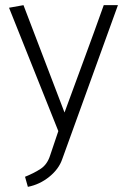

<svg xmlns="http://www.w3.org/2000/svg" viewBox="-20 -505 492 744"><path d="M206 3 15 -475 71 -485 230 -69Q268 -173 306.5 -277Q345 -381 382 -485H437L221 112Q208 150 171 180Q134 210 88 219L77 180Q114 165 138.5 148.5Q163 132 174 98Z"/></svg>

Font: Palanquin ExtraLight
Style: Regular
Weight: 275
Designer: Pria Ravichandran
Version: Version 1.001